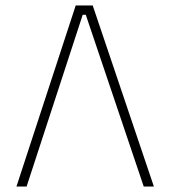

<svg xmlns="http://www.w3.org/2000/svg" viewBox="-20 -680 621 700"><path d="M256 -660H318L541 0H504L285 -649L318 -626H256L289 -649L77 0H40Z"/></svg>

Font: Cairo Play ExtraLight
Style: Regular
Weight: 250
Version: Version 3.119